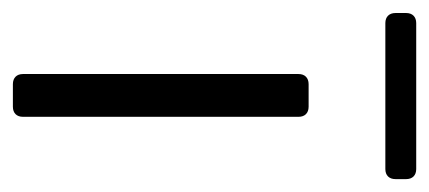

<svg xmlns="http://www.w3.org/2000/svg" viewBox="-213 -462 666 298"><g transform="rotate(90 120.0 -313.0)"><path d="M-8.8 -610.4V-593.8C-8.8 -584 -2.9 -578.1 6.8 -578.1H233.4C243.2 -578.1 249 -584 249 -593.8V-610.4C249 -620.1 243.2 -626 233.4 -626H6.8C-2.9 -626 -8.8 -620.1 -8.8 -610.4ZM85.9 -443.4V-15.6C85.9 -5.9 91.8 0 101.6 0H136.7C146.5 0 152.3 -5.9 152.3 -15.6V-443.4C152.3 -453.1 146.5 -459 136.7 -459H101.6C91.8 -459 85.9 -453.1 85.9 -443.4Z"/></g></svg>

Font: Ed Sans Neue Light
Style: Regular
Weight: 300
Designer: Stephen Hutchings
Version: Version 1.004;PS 001.004;hotconv 1.0.88;makeotf.lib2.5.64775